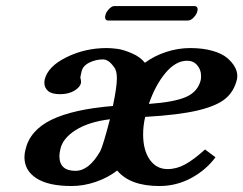

<svg xmlns="http://www.w3.org/2000/svg" viewBox="-20 -604 806 636"><path d="M600.1 -402.8Q562 -402.8 528.3 -362.5Q494.6 -322.3 473.1 -259.8Q556.6 -265.6 595.9 -282.7Q635.3 -299.8 645 -338.9Q646 -344.2 646 -353Q646 -373 633.3 -387.9Q620.6 -402.8 600.1 -402.8ZM312 -103Q321.3 -121.1 344.2 -209Q273.4 -200.2 230.7 -173.1Q188 -146 180.2 -110.8Q176.8 -97.2 176.8 -86.9Q176.8 -38.1 230 -38.1Q274.9 -38.1 312 -103ZM356.9 -382.8Q339.8 -407.2 320.8 -407.2Q297.4 -407.2 275.6 -396.5Q253.9 -385.7 250 -366.2L246.1 -348.1Q249.5 -334.5 248 -328.1Q244.6 -314.5 225.6 -303.2Q206.5 -292 179.2 -292Q151.4 -292 139.2 -302.7Q127 -313.5 127 -329.1Q127 -335.9 127.9 -339.8Q138.2 -383.8 200 -414.3Q261.7 -444.8 333 -444.8Q349.6 -444.8 369.1 -442.1Q388.7 -439.5 416.7 -427.5Q444.8 -415.5 460 -396Q490.7 -418.9 530.3 -431.9Q569.8 -444.8 609.9 -444.8Q651.4 -444.8 683.3 -435.8Q715.3 -426.8 732.4 -412.1Q749.5 -397.5 757.8 -382.3Q766.1 -367.2 766.1 -352.1Q766.1 -350.6 765.6 -347.2Q765.1 -343.8 765.1 -341.8Q755.4 -300.8 726.3 -276.9Q697.3 -252.9 634.3 -238Q571.3 -223.1 460.9 -216.8Q454.1 -187.5 454.1 -159.2Q454.1 -106.4 476.1 -75.2Q498 -43.9 535.2 -43.9Q564.9 -43.9 593.5 -59.6Q622.1 -75.2 659.2 -108.9L693.8 -83Q661.6 -40 612.8 -13.9Q564 12.2 507.8 12.2Q411.1 12.2 368.2 -39.1Q337.9 -15.6 297.6 -1.7Q257.3 12.2 216.8 12.2Q140.6 12.2 100.8 -13.4Q61 -39.1 61 -83Q61 -95.2 64 -106.9Q78.6 -172.4 150.6 -207.3Q222.7 -242.2 354 -252.9Q367.2 -315.9 367.2 -345.2Q367.2 -371.1 356.9 -382.8ZM603 -536.1H337.9Q328.1 -536.1 328.1 -547.9Q328.1 -550.8 329.1 -553.2Q330.6 -562.5 340.3 -573.2Q350.1 -584 358.9 -584H623Q634.8 -584 634.8 -571.8Q634.8 -569.8 633.8 -567.9Q632.3 -557.6 622.3 -546.9Q612.3 -536.1 603 -536.1Z"/></svg>

Font: Linux Libertine
Style: Bold Italic
Weight: 700
Italic angle: -11.5°
Designer: Philipp H. Poll
Foundry: Philipp H. Poll
Version: Version 4.0.5